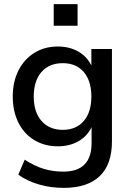

<svg xmlns="http://www.w3.org/2000/svg" viewBox="-20 -726 635 933"><path d="M524 -488V-39Q524 73 464.5 130Q405 187 289 187Q226 187 169.5 170.5Q113 154 69 123L100 50Q148 81 192.5 94.5Q237 108 288 108Q425 108 425 -31V-108Q404 -64 361 -39.5Q318 -15 261 -15Q197 -15 147 -45Q97 -75 69.5 -130Q42 -185 42 -257Q42 -329 70 -384Q98 -439 147.5 -469.5Q197 -500 261 -500Q317 -500 359.5 -476Q402 -452 424 -408V-488ZM424 -257Q424 -332 387.5 -375.5Q351 -419 285 -419Q219 -419 181.5 -376Q144 -333 144 -257Q144 -181 182 -138Q220 -95 285 -95Q350 -95 387 -138Q424 -181 424 -257ZM241 -706H357V-601H241Z"/></svg>

Font: wassup Sans
Style: Medium
Weight: 600
Version: Version 2.001